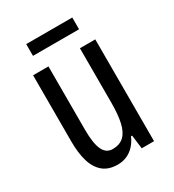

<svg xmlns="http://www.w3.org/2000/svg" viewBox="-168 -771 793 877"><g transform="rotate(-30 228.0 -333.0)"><path d="M391 -537V0H326L317 -72H311Q300 -46 282.5 -27.5Q265 -9 243 0.5Q221 10 195 10Q147 10 118 -14.5Q89 -39 76 -83Q63 -127 63 -187V-537H144V-202Q144 -131 160 -97Q176 -63 210 -63Q247 -63 269 -83.5Q291 -104 300.5 -145.5Q310 -187 310 -251V-537ZM350 -676V-614H107V-676Z"/></g></svg>

Font: Noto Sans Thai ExtraCondensed
Style: Regular
Weight: 400
Width: 2
Designer: Monotype Design Team
Foundry: Monotype Imaging Inc.
Version: Version 2.002